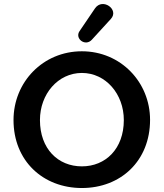

<svg xmlns="http://www.w3.org/2000/svg" viewBox="-20 -936 824 966"><path d="M392 10C587 10 735 -126 735 -333C735 -523 587 -678 392 -678C196 -678 48 -523 48 -332C48 -126 197 10 392 10ZM392 -99C272 -99 181 -187 181 -332C181 -463 272 -569 392 -569C512 -569 603 -463 603 -332C603 -187 511 -99 392 -99ZM442 -736 538 -841C581 -888 496 -949 458 -894L380 -779C355 -742 409 -700 442 -736Z"/></svg>

Font: SN Pro SemiBold
Style: Regular
Weight: 600
Designer: Tobias Whetton
Foundry: Supernotes
Version: Version 1.003;Glyphs 3.3 (3324)